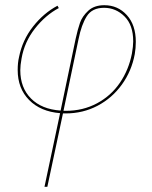

<svg xmlns="http://www.w3.org/2000/svg" viewBox="-20 -429 586 738"><path d="M502 -268Q502 -244 498 -221Q486 -156 448.5 -104Q411 -52 355 -22.5Q299 7 232 7H222L162 289H151L211 6Q136 0 92 -44.5Q48 -89 48 -160Q48 -188 53 -209Q66 -275 107 -327Q148 -379 201 -407L206 -398Q155 -371 114.5 -319.5Q74 -268 63 -205Q58 -178 58 -159Q58 -92 99 -50.5Q140 -9 213 -4L271 -281Q279 -317 287.5 -341.5Q296 -366 319 -387.5Q342 -409 381 -409Q433 -409 467.5 -371Q502 -333 502 -268ZM492 -270Q492 -333 458.5 -366Q425 -399 380 -399Q334 -399 313.5 -366.5Q293 -334 282 -279L224 -3H233Q299 -3 353 -32Q407 -61 441 -111Q475 -161 487 -223Q492 -251 492 -270Z"/></svg>

Font: Ysabeau Infant Hairline
Style: Italic
Weight: 100
Italic angle: -12°
Designer: Christian Thalmann (Catharsis Fonts)
Version: Version 0.003